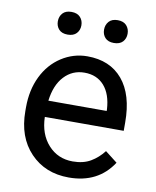

<svg xmlns="http://www.w3.org/2000/svg" viewBox="-83 -785 695 858"><g transform="rotate(10 265.0 -355.5)"><path d="M45.4 0ZM287.6 9.8Q180.2 9.8 112.8 -60.8Q45.4 -131.3 45.4 -249.5V-266.1Q45.4 -344.7 75.4 -406.5Q105.5 -468.3 159.4 -503.2Q213.4 -538.1 276.4 -538.1Q379.4 -538.1 436.5 -470.2Q493.7 -402.3 493.7 -275.9V-238.3H135.7Q137.7 -160.2 181.4 -112.1Q225.1 -64 292.5 -64Q340.3 -64 373.5 -83.5Q406.7 -103 431.6 -135.3L486.8 -92.3Q420.4 9.8 287.6 9.8ZM276.4 -463.9Q221.7 -463.9 184.6 -424.1Q147.5 -384.3 138.7 -312.5H403.3V-319.3Q399.4 -388.2 366.2 -426Q333 -463.9 276.4 -463.9ZM118.7 -669.4Q118.7 -691.4 132.1 -706.3Q145.5 -721.2 171.9 -721.2Q198.2 -721.2 211.9 -706.3Q225.6 -691.4 225.6 -669.4Q225.6 -647.5 211.9 -632.8Q198.2 -618.2 171.9 -618.2Q145.5 -618.2 132.1 -632.8Q118.7 -647.5 118.7 -669.4ZM328.6 -668.5Q328.6 -690.4 342 -705.6Q355.5 -720.7 381.8 -720.7Q408.2 -720.7 421.9 -705.6Q435.5 -690.4 435.5 -668.5Q435.5 -646.5 421.9 -631.8Q408.2 -617.2 381.8 -617.2Q355.5 -617.2 342 -631.8Q328.6 -646.5 328.6 -668.5Z"/></g></svg>

Font: Roboto
Style: Regular
Weight: 400
Designer: Google
Version: Version 2.134; 2016; ttfautohint (v1.6)